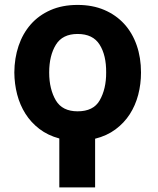

<svg xmlns="http://www.w3.org/2000/svg" viewBox="-20 -573 653 796"><path d="M301.8 -552.6Q363.6 -552.6 412.3 -531.8Q460.9 -511 494.9 -473.9Q528.8 -436.8 546.7 -385.3Q564.6 -333.8 564.6 -272.4Q564.6 -224.8 553.1 -180.4Q541.5 -136 518.1 -99.6Q494.7 -63.2 458.8 -36.6Q422.9 -9.9 374.3 2.1V203.8H225.9V1.1Q178.3 -11.7 143.3 -38.5Q108.3 -65.3 85.4 -101.6Q62.5 -137.8 51.1 -181.6Q39.8 -225.5 39.4 -272.4Q39.8 -331.7 57 -382.8Q74.2 -433.9 107.4 -471.8Q140.6 -509.6 189.5 -531.1Q238.3 -552.6 301.8 -552.6ZM183.9 -272.4Q183.9 -236.9 191.1 -208.1Q198.2 -179.3 211.6 -156.6Q238.6 -111.5 301.8 -111.5Q367.2 -111.5 393.1 -156.6Q420.5 -204.2 420.1 -272.4Q420.8 -343.8 393.1 -387.8Q365.4 -432.2 301.8 -432.2Q239 -432.2 211.6 -387.4Q183.9 -342.3 183.9 -272.4Z"/></svg>

Font: Inter P
Style: Bold
Weight: 700
Designer: Rasmus Andersson
Foundry: rsms
Version: Version 3.018;git-588b23468